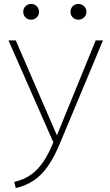

<svg xmlns="http://www.w3.org/2000/svg" viewBox="-20 -725 558 975"><path d="M52 199Q100 188 136 163Q172 138 201 95Q230 52 256 -15L258 14L23 -520H60L268 -40H270L466 -520H503L286 -1Q257 70 224.5 117Q192 164 152 191Q112 218 60 230ZM138 -625Q121 -625 109.5 -636.5Q98 -648 98 -665Q98 -682 109.5 -693.5Q121 -705 138 -705Q155 -705 166.5 -693.5Q178 -682 178 -665Q178 -648 166.5 -636.5Q155 -625 138 -625ZM378 -625Q361 -625 349.5 -636.5Q338 -648 338 -665Q338 -682 349.5 -693.5Q361 -705 378 -705Q395 -705 407 -693.5Q419 -682 419 -665Q419 -648 407 -636.5Q395 -625 378 -625Z"/></svg>

Font: M PLUS 2 Thin ExtraLight
Style: Regular
Weight: 250
Version: Version 1.001